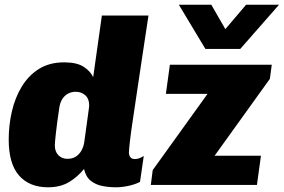

<svg xmlns="http://www.w3.org/2000/svg" viewBox="-20 -786 1206 816"><path d="M184 10Q105 10 61 -40Q17 -90 17 -193Q17 -254 30.5 -312.5Q44 -371 72.5 -418Q101 -465 145.5 -493Q190 -521 253 -521Q306 -521 335 -502.5Q364 -484 376 -458L413 -720H611Q596 -619 584 -541Q572 -463 563.5 -404Q555 -345 548.5 -303Q542 -261 538 -232Q534 -203 532 -184.5Q530 -166 529 -155Q528 -144 528 -137Q528 -126 534 -118Q540 -110 554 -110Q564 -110 573.5 -114Q583 -118 591 -123L575 -13Q554 -2 525.5 4Q497 10 473 10Q443 10 415 4.5Q387 -1 366 -17.5Q345 -34 337 -68Q311 -35 274 -12.5Q237 10 184 10ZM266 -111Q288 -111 302.5 -120.5Q317 -130 326 -146Q335 -162 338 -181Q349 -263 354 -297.5Q359 -332 359 -338Q359 -367 342 -381.5Q325 -396 302 -396Q284 -396 269 -388Q254 -380 244.5 -364.5Q235 -349 232 -328Q222 -261 217.5 -220Q213 -179 213 -168Q213 -142 228 -126.5Q243 -111 266 -111ZM621 0 629 -63 862 -387H685L702 -511H1135L1127 -451L892 -124H1089L1072 0ZM1166 -766 1001 -578H853L740 -766H878L970 -606H890L1026 -766Z"/></svg>

Font: Chivo Medium Black
Style: Italic
Weight: 900
Italic angle: -8.05°
Version: Version 2.002